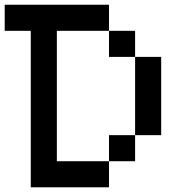

<svg xmlns="http://www.w3.org/2000/svg" viewBox="-20 -798 818 818"><path d="M666.7 -222.2H555.6V-555.6H666.7ZM444.4 -777.8V-666.7H222.2V-111.1H444.4V0H111.1V-666.7H0V-777.8ZM555.6 -111.1H444.4V-222.2H555.6ZM555.6 -555.6H444.4V-666.7H555.6Z"/></svg>

Font: Pixeloid Sans
Style: Regular
Weight: 400
Designer: GGBotNet
Foundry: GGBotNet
Version: 0.5